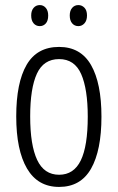

<svg xmlns="http://www.w3.org/2000/svg" viewBox="-20 -727 464 757"><path d="M380 -267Q380 -134 339 -62Q298 10 213 10Q129 10 86.5 -62.5Q44 -135 44 -268Q44 -401 85 -471.5Q126 -542 213 -542Q298 -542 339 -470.5Q380 -399 380 -267ZM99 -268Q99 -155 126.5 -96.5Q154 -38 213 -38Q271 -38 298.5 -94.5Q326 -151 326 -267Q326 -376 300 -435Q274 -494 213 -494Q152 -494 125.5 -436.5Q99 -379 99 -268ZM103 -666Q103 -685 112.5 -696Q122 -707 137 -707Q151 -707 160.5 -696Q170 -685 170 -666Q170 -645 160.5 -634.5Q151 -624 137 -624Q122 -624 112.5 -635Q103 -646 103 -666ZM255 -666Q255 -685 264.5 -696Q274 -707 289 -707Q303 -707 313 -696.5Q323 -686 323 -666Q323 -646 313 -635Q303 -624 289 -624Q274 -624 264.5 -635Q255 -646 255 -666Z"/></svg>

Font: Noto Sans Myanmar ExtraCondensed Light
Style: Regular
Weight: 300
Width: 2
Designer: Monotype Design Team
Foundry: Monotype Imaging Inc.
Version: Version 2.107; ttfautohint (v1.8.4.7-5d5b)